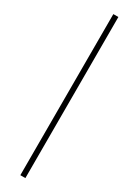

<svg xmlns="http://www.w3.org/2000/svg" viewBox="-253 -836 717 991"><g transform="rotate(30 105.0 -340.0)"><path d="M90 -820H120V140H90Z"/></g></svg>

Font: Kalnia Thin
Style: Bold
Weight: 700
Version: Version 1.105